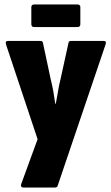

<svg xmlns="http://www.w3.org/2000/svg" viewBox="-20 -838 497 858"><path d="M84 0Q78 0 75 -4.5Q72 -9 75 -16L148 -216L7 -639Q2 -655 16 -655H161Q171 -655 172 -646L207 -482Q214 -454 218.5 -428.5Q223 -403 227 -374H229Q235 -403 239 -428.5Q243 -454 250 -482L286 -646Q287 -655 297 -655H443Q457 -655 452 -640L238 -9Q236 0 225 0ZM133 -717Q120 -717 120 -730V-806Q120 -818 133 -818H326Q339 -818 339 -806V-730Q339 -717 326 -717Z"/></svg>

Font: Sofia Sans Extra Condensed Black
Style: Regular
Weight: 900
Designer: Botio Nikoltchev, Ani Petrova
Foundry: lettersoup
Version: Version 4.101